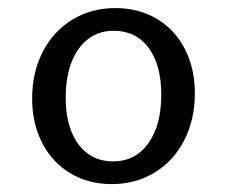

<svg xmlns="http://www.w3.org/2000/svg" viewBox="-20 -447 565 478"><path d="M60 -201.7Q60 -267.1 86.6 -318.3Q113.2 -369.6 160.2 -398.2Q207.3 -426.9 267 -426.9Q325.1 -426.9 370.1 -400.2Q415.2 -373.6 440.2 -325.2Q465.1 -276.8 465.1 -214.7Q465.1 -149.3 438.6 -97.7Q412 -46 364.9 -17.4Q317.9 11.3 258.1 11.3Q200 11.3 155 -15.7Q109.9 -42.8 85 -91.2Q60 -139.6 60 -201.7ZM381.5 -211.4Q381.5 -285.5 349.9 -328Q318.2 -370.4 262.9 -370.4Q226.6 -370.4 199.7 -350.2Q172.8 -330 158.2 -292.5Q143.6 -255 143.6 -204.2Q143.6 -155 157.8 -119.5Q172.1 -83.9 198.6 -64.5Q225.1 -45.2 261.5 -45.2Q316.7 -45.2 349.1 -90Q381.5 -134.8 381.5 -211.4Z"/></svg>

Font: Playfair Micro SmCond SmLight
Style: Regular
Weight: 360
Width: 4
Designer: Claus Eggers Sørensen
Foundry: Claus Eggers Sørensen
Version: Version 2.100;Glyphs 3.2 (3219)